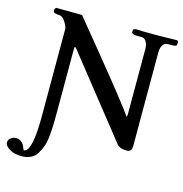

<svg xmlns="http://www.w3.org/2000/svg" viewBox="-167 -755 998 1048"><g transform="rotate(15 332.0 -230.5)"><path d="M99.1 -547.9V-550.8Q93.8 -570.3 80.3 -589.8Q66.9 -609.4 51.8 -611.8Q40.5 -611.8 27.3 -614.7Q14.2 -617.7 14.2 -624V-637.2L21 -646L167 -645H168Q180.7 -628.9 247.8 -547.4Q314.9 -465.8 390.4 -372.3Q465.8 -278.8 520 -208Q524.4 -202.1 531.2 -192.1Q538.1 -182.1 541.7 -177.5Q545.4 -172.9 547.9 -170.9Q549.8 -174.8 549.8 -195.8V-555.2Q549.8 -578.1 540.3 -595.5Q530.8 -612.8 511.2 -612.8H484.9Q475.6 -612.8 466.3 -616Q457 -619.1 457 -624V-641.1H458L472.2 -646H476.1Q502.4 -644 578.1 -644H598.1L705.1 -646L711.9 -640.1V-628.9Q711.9 -624 710.9 -622.1Q710.9 -612.8 689 -612.8H671.9Q660.6 -612.8 655.8 -611.8Q639.6 -609.9 631.3 -593.5Q623 -577.1 623 -555.2V-23.9Q623 2.4 600.1 6.8Q585.4 6.8 576.4 5.9Q567.4 4.9 555.7 -0.2Q543.9 -5.4 537.1 -15.1Q364.3 -232.4 189.9 -453.1Q179.2 -465.8 175.8 -467.8Q172.9 -463.9 172.9 -438V-90.8Q172.9 -48.8 172.1 -24.4Q171.4 0 168 36.9Q164.6 73.7 156.7 95.5Q148.9 117.2 136.2 139.6Q123.5 162.1 102.1 173.1Q80.6 184.1 51.8 185.1Q35.6 185.1 28.8 184.1Q-4.4 180.7 -26.1 165Q-47.9 149.4 -47.9 133.8Q-47.9 118.7 -38.1 109.9Q-28.3 101.1 -19.5 99.1Q-10.7 97.2 -2 97.2Q14.6 97.2 27.8 109.9Q41 122.6 45.9 139.2Q49.3 148.4 51.8 150.9Q99.1 148.9 99.1 -55.2V-91.8Z"/></g></svg>

Font: Common Serif SemiBold
Style: Regular
Weight: 600
Designer: Philipp H. Poll, Khaled Hosny
Foundry: Stefan Peev, Context Ltd.
Version: Version 1.026